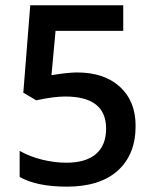

<svg xmlns="http://www.w3.org/2000/svg" viewBox="-20 -685 572 714"><path d="M222.4 -326.1Q179.5 -326.1 114.8 -311.9L66.7 -340.2L92.5 -665.3H438.3V-570.3H186.6L171.4 -405.5Q233.6 -415.6 266.4 -415.6Q367.5 -415.6 425.9 -362.2Q484.3 -308.9 484.3 -216.9Q484.3 -110.2 418.1 -50.6Q351.9 9.1 228.5 9.1Q117.3 9.1 53.1 -26.8V-123.9Q91.5 -102.1 137.8 -91Q184 -79.9 226.5 -79.9Q298.8 -79.9 336.7 -112.2Q374.6 -144.6 374.6 -206.8Q374.6 -326.1 222.4 -326.1Z"/></svg>

Font: Khula Semibold
Style: Regular
Weight: 600
Designer: Erin McLaughlin, Steve Matteson
Version: Version 1.000;PS 1.0;hotconv 1.0.72;makeotf.lib2.5.5900; ttf